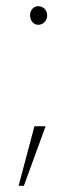

<svg xmlns="http://www.w3.org/2000/svg" viewBox="-20 -478 249 619"><path d="M103 -398C120 -398 132 -412 132 -428V-429C132 -445 120 -458 103 -458C88 -458 77 -445 77 -429V-428C77 -412 88 -398 103 -398ZM40 121H57L127 -71H91Z"/></svg>

Font: Fixel Text Thin
Style: Regular
Weight: 100
Width: 4
Designer: AlfaBravo + MacPaw
Foundry: Kyrylo Tkachov, Marchela Mozhyna, Serhii Makarenko, Maria Weinstein, Zakhar Kryvoshyya
Version: Version 1.211